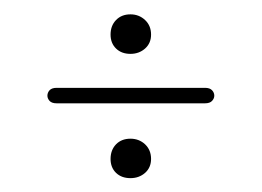

<svg xmlns="http://www.w3.org/2000/svg" viewBox="-20 -371 373 273"><path d="M271.5 -246.1Q278.3 -246.1 281.5 -242.7Q284.7 -239.3 284.7 -234.9Q284.7 -231 281.5 -227.5Q278.3 -224.1 271.5 -224.1H60.5Q53.7 -224.1 50.5 -227.5Q47.4 -231 47.4 -234.9Q47.4 -239.3 50.5 -242.7Q53.7 -246.1 60.5 -246.1ZM137.2 -145Q137.2 -157.7 145 -165.8Q152.8 -173.8 165.5 -173.8Q177.7 -173.8 186.3 -165.8Q194.8 -157.7 194.8 -145Q194.8 -132.8 186.3 -125.2Q177.7 -117.7 165.5 -117.7Q152.8 -117.7 145 -125.2Q137.2 -132.8 137.2 -145ZM137.2 -321.8Q137.2 -334.5 145 -342.5Q152.8 -350.6 165.5 -350.6Q177.7 -350.6 186.3 -342.5Q194.8 -334.5 194.8 -321.8Q194.8 -309.6 186.3 -302Q177.7 -294.4 165.5 -294.4Q152.8 -294.4 145 -302Q137.2 -309.6 137.2 -321.8Z"/></svg>

Font: Gruppo
Style: Regular
Weight: 400
Foundry: Vernon Adams
Version: Version 1.000